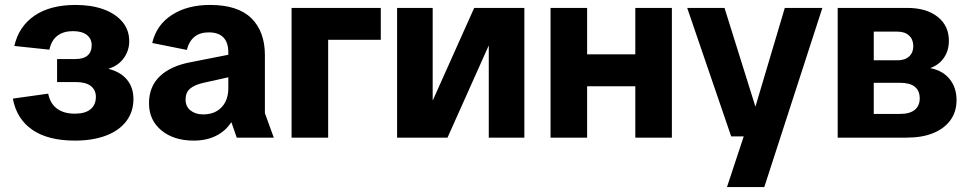

<svg xmlns="http://www.w3.org/2000/svg" viewBox="-20 -557 3922 777"><path d="M283 12Q174 12 110.5 -32Q47 -76 32 -158L175 -178Q183 -138 210.5 -117.5Q238 -97 283 -97Q325 -97 346.5 -115Q368 -133 368 -165Q368 -193 347.5 -209Q327 -225 286 -225H211V-318H284Q318 -318 334.5 -332.5Q351 -347 351 -374Q351 -400 331.5 -415.5Q312 -431 275 -431Q237 -431 212.5 -412.5Q188 -394 180 -356L38 -371Q56 -450 119.5 -493.5Q183 -537 286 -537Q350 -537 398.5 -519.5Q447 -502 475 -469Q503 -436 503 -390Q503 -353 481.5 -322.5Q460 -292 420 -279V-278Q468 -266 494 -234.5Q520 -203 520 -156Q520 -105 491.5 -67Q463 -29 409.5 -8.5Q356 12 283 12Z M764 12Q683 12 633 -29.5Q583 -71 583 -139Q583 -207 627.5 -249Q672 -291 755 -306L953 -345V-255L804 -222Q768 -214 749.5 -198.5Q731 -183 731 -154Q731 -126 751 -110Q771 -94 802 -94Q835 -94 857.5 -107.5Q880 -121 892 -144.5Q904 -168 904 -200V-345Q904 -385 884 -405.5Q864 -426 825 -426Q789 -426 767 -408Q745 -390 736 -355L596 -383Q613 -456 675.5 -496.5Q738 -537 830 -537Q943 -537 997.5 -483Q1052 -429 1052 -334V-99L1088 0H938L917 -61H915Q892 -26 853.5 -7Q815 12 764 12Z M1160 0V-525H1308V0ZM1191 -396V-525H1521V-396Z M1587 0V-525H1731V-152H1732L1899 -525H2102V0H1958V-371H1957L1791 0Z M2551 0V-525H2699V0ZM2208 0V-525H2356V0ZM2300 -208V-337H2605V-208Z M2922 200 3002 -42 3023 -78 3156 -525H3308L3073 200ZM2939 -5 2761 -525H2912L3040 -116H3082L3070 -5Z M3370 0V-525H3651Q3729 -525 3774.5 -489Q3820 -453 3820 -392Q3820 -353 3800.5 -324Q3781 -295 3746 -282V-281Q3796 -271 3823.5 -236.5Q3851 -202 3851 -152Q3851 -105 3826.5 -71Q3802 -37 3757 -18.5Q3712 0 3649 0ZM3516 -96H3622Q3662 -96 3682 -112.5Q3702 -129 3702 -159Q3702 -190 3682 -206Q3662 -222 3622 -222H3516ZM3516 -313H3612Q3642 -313 3659 -328.5Q3676 -344 3676 -370Q3676 -397 3659 -413Q3642 -429 3612 -429H3516Z"/></svg>

Font: TikTok Sans 24pt
Style: Bold
Weight: 700
Version: Version 4.000